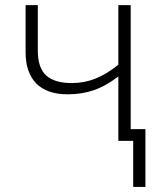

<svg xmlns="http://www.w3.org/2000/svg" viewBox="-20 -551 620 751"><path d="M127.9 -530.8V-353Q127.9 -285.6 160.6 -255.9Q193.4 -226.1 261.2 -226.1Q309.1 -226.1 352.5 -243.2Q396 -260.3 442.9 -297.9V-530.8H491.2V-45.9H548.8V180.2H501V0H442.9V-252Q394 -214.4 346.9 -198.2Q299.8 -182.1 245.1 -182.1Q163.6 -182.1 121.8 -224.6Q80.1 -267.1 80.1 -347.2V-530.8Z"/></svg>

Font: Zoram GWebM Light
Style: Regular
Weight: 300
Foundry: Ascender Corporation
Version: Version 1.000